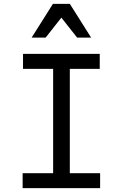

<svg xmlns="http://www.w3.org/2000/svg" viewBox="-20 -981 640 1001"><path d="M98 0H502V-78H344V-622H500V-700H100V-622H257V-78H98ZM145 -785H218L300 -889L382 -785H455L344 -961H256Z"/></svg>

Font: CommitMonoNiceRocks
Style: Regular
Weight: 400
Monospace: yes
Designer: Eigil Nikolajsen
Foundry: Eigil Nikolajsen
Version: Version 1.143